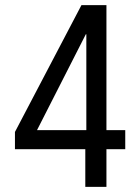

<svg xmlns="http://www.w3.org/2000/svg" viewBox="-20 -725 538 745"><path d="M311 0V-146H38V-213L296 -705H393V-220H466V-146H393V0ZM315 -220V-592H313L119 -211L109 -220Z"/></svg>

Font: Nunito Sans 7pt Condensed Medium
Style: Regular
Weight: 500
Width: 3
Designer: Vernon Adams
Foundry: Vernon Adams
Version: Version 3.101;gftools[0.9.27]